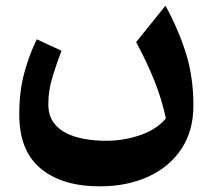

<svg xmlns="http://www.w3.org/2000/svg" viewBox="-20 -406 754 681"><path d="M568.4 13.7Q553.2 -56.2 527.3 -120.4Q501.5 -184.6 462.9 -256.8L566.9 -385.7Q612.3 -303.2 639.2 -218Q666 -132.8 666 -31.7Q666 58.6 623 122.8Q580.1 187 505.1 220.9Q430.2 254.9 334 254.9Q200.2 254.9 124.3 191.7Q48.3 128.4 48.3 0.5Q48.3 -80.1 65.2 -144Q82 -208 110.4 -266.6L198.2 -226.1Q181.6 -183.1 166.5 -134.3Q151.4 -85.4 151.4 -36.6Q151.4 2.4 169.4 27.8Q187.5 53.2 217.3 67.4Q247.1 81.5 283 87.4Q318.8 93.3 354.5 93.3Q421.9 93.3 480 72.3Q538.1 51.3 568.4 13.7Z"/></svg>

Font: Pinar DS4-SemiBold
Style: Regular
Weight: 600
Designer: Amin Abedi
Version: Version 2.000